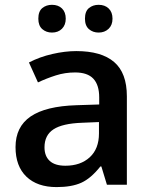

<svg xmlns="http://www.w3.org/2000/svg" viewBox="-20 -760 620 790"><path d="M419.9 0 397 -75.2H393.1Q354 -25.9 314.5 -8.1Q274.9 9.8 212.9 9.8Q133.3 9.8 88.6 -33.2Q43.9 -76.2 43.9 -154.8Q43.9 -238.3 106 -280.8Q168 -323.2 294.9 -327.1L388.2 -330.1V-358.9Q388.2 -410.6 364 -436.3Q339.8 -461.9 289.1 -461.9Q247.6 -461.9 209.5 -449.7Q171.4 -437.5 136.2 -420.9L99.1 -502.9Q143.1 -525.9 195.3 -537.8Q247.6 -549.8 293.9 -549.8Q397 -549.8 449.5 -504.9Q502 -460 502 -363.8V0ZM249 -78.1Q311.5 -78.1 349.4 -113Q387.2 -147.9 387.2 -210.9V-257.8L317.9 -254.9Q236.8 -252 200 -227.8Q163.1 -203.6 163.1 -153.8Q163.1 -117.7 184.6 -97.9Q206.1 -78.1 249 -78.1ZM137.7 -683.1Q137.7 -713.4 154.1 -726.8Q170.4 -740.2 193.8 -740.2Q219.7 -740.2 235.1 -725.1Q250.5 -710 250.5 -683.1Q250.5 -657.2 234.9 -641.6Q219.2 -626 193.8 -626Q170.4 -626 154.1 -640.1Q137.7 -654.3 137.7 -683.1ZM329.6 -683.1Q329.6 -713.4 345.9 -726.8Q362.3 -740.2 385.7 -740.2Q411.6 -740.2 427.2 -725.1Q442.9 -710 442.9 -683.1Q442.9 -656.7 426.8 -641.4Q410.6 -626 385.7 -626Q362.3 -626 345.9 -640.1Q329.6 -654.3 329.6 -683.1Z"/></svg>

Font: f2_52653          
Style: Regular
Weight: 600
Foundry: Ascender Corporation
Version: Version 1.10